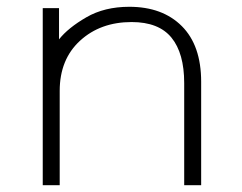

<svg xmlns="http://www.w3.org/2000/svg" viewBox="-20 -546 713 566"><path d="M361 -526Q459 -526 516 -469Q573 -412 573 -305V0H523V-301Q523 -389 485.5 -435Q448 -481 368 -481Q276 -481 216 -426Q156 -371 156 -278V0H106V-522H154V-430Q181 -464 234.5 -495Q288 -526 361 -526Z"/></svg>

Font: Hilab Light
Style: Regular
Weight: 300
Designer: Cristianderson Lima
Foundry: Cristianderson
Version: Version 1.0